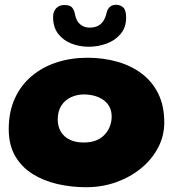

<svg xmlns="http://www.w3.org/2000/svg" viewBox="-20 -754 753 803"><path d="M340 29Q277.5 29 219.5 15.5Q161.5 2 115.8 -26.8Q70 -55.5 43.2 -101.8Q16.5 -148 16.5 -214Q16.5 -286.5 42 -342.2Q67.5 -398 112.8 -436Q158 -474 217.5 -493.2Q277 -512.5 345.5 -512.5Q411.5 -512.5 469.5 -496.2Q527.5 -480 572 -446.8Q616.5 -413.5 641.8 -362.5Q667 -311.5 667 -241.5Q667 -185.5 641.2 -136.5Q615.5 -87.5 570.5 -50.5Q525.5 -13.5 466.5 7.8Q407.5 29 340 29ZM329.5 -158Q361 -158 383 -167.2Q405 -176.5 419.2 -192.5Q433.5 -208.5 440.2 -227.5Q447 -246.5 447 -266Q447 -291 437 -308.8Q427 -326.5 410.2 -337.5Q393.5 -348.5 373 -353.8Q352.5 -359 331 -359Q301.5 -359 276.5 -347.2Q251.5 -335.5 236.5 -312.2Q221.5 -289 221.5 -254.5Q221.5 -225 234.5 -203.2Q247.5 -181.5 271.8 -169.8Q296 -158 329.5 -158ZM351.5 -558.5Q312 -558.5 278 -572Q244 -585.5 223 -613Q202 -640.5 202 -683.5Q202 -706 215 -719.5Q228 -733 249 -733Q273 -733 281.8 -722.2Q290.5 -711.5 293.5 -694.5Q298.5 -666.5 315 -652.5Q331.5 -638.5 354.5 -638.5Q374 -638.5 388 -645Q402 -651.5 411.5 -665.2Q421 -679 426 -701Q430.5 -718.5 440.8 -726.2Q451 -734 465.5 -734Q483 -734 495.2 -723Q507.5 -712 507.5 -680.5Q507.5 -639 484.2 -611.8Q461 -584.5 425.2 -571.5Q389.5 -558.5 351.5 -558.5Z"/></svg>

Font: Gluten
Style: Bold
Weight: 700
Designer: Tyler Finck
Foundry: Etcetera Type Company
Version: Version 1.204